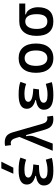

<svg xmlns="http://www.w3.org/2000/svg" viewBox="1042 -1878 845 2970"><g transform="rotate(-90 1465.0 -392.5)"><path d="M305.7 9.8Q81.1 9.8 81.1 -136.7Q81.1 -238.3 230.5 -258.8V-268.6Q95.7 -302.7 95.7 -401.4Q95.7 -527.3 313.5 -527.3Q451.7 -527.3 512.7 -499L481 -410.6Q413.6 -437.5 324.2 -437.5Q203.6 -437.5 203.6 -377Q203.6 -308.6 407.2 -300.8L395.5 -212.4H379.9Q189 -212.4 189 -141.6Q189 -80.1 309.6 -80.1Q370.1 -80.1 409.9 -89.4Q449.7 -98.6 481 -106.9L507.8 -13.7Q468.8 -2.9 417.7 3.4Q366.7 9.8 305.7 9.8ZM263.2 -609.4 346.2 -794.9H449.7L356.9 -609.4Z M1107.4 9.8Q1043.9 9.8 1004.9 -18.8Q965.8 -47.4 944.3 -122.6L860.8 -413.6L843.3 -408.2Q851.1 -376 850.3 -346.2Q849.6 -316.4 838.9 -288.6L729.5 0H618.7L832 -514.6L816.9 -566.4Q803.2 -612.8 783.7 -631.1Q764.2 -649.4 735.8 -649.4Q722.7 -649.4 705.6 -645.5L693.8 -736.3Q718.8 -742.2 745.6 -742.2Q808.1 -742.2 845.9 -714.8Q883.8 -687.5 904.8 -615.2L1033.7 -166Q1046.9 -119.6 1067.1 -101.3Q1087.4 -83 1117.2 -83Q1130.4 -83 1147.5 -86.9L1159.2 3.9Q1134.3 9.8 1107.4 9.8Z M1477.5 9.8Q1252.9 9.8 1252.9 -136.7Q1252.9 -238.3 1402.3 -258.8V-268.6Q1267.6 -302.7 1267.6 -401.4Q1267.6 -527.3 1485.4 -527.3Q1623.5 -527.3 1684.6 -499L1652.8 -410.6Q1585.4 -437.5 1496.1 -437.5Q1375.5 -437.5 1375.5 -377Q1375.5 -308.6 1579.1 -300.8L1567.4 -212.4H1551.8Q1360.8 -212.4 1360.8 -141.6Q1360.8 -80.1 1481.4 -80.1Q1542 -80.1 1581.8 -89.4Q1621.6 -98.6 1652.8 -106.9L1679.7 -13.7Q1640.6 -2.9 1589.6 3.4Q1538.6 9.8 1477.5 9.8Z M2050.8 9.8Q1943.4 9.8 1883.8 -60.5Q1824.2 -130.9 1824.2 -258.8Q1824.2 -387.2 1883.8 -457.3Q1943.4 -527.3 2050.8 -527.3Q2158.7 -527.3 2218 -457.3Q2277.3 -387.2 2277.3 -258.8Q2277.3 -130.9 2218 -60.5Q2158.7 9.8 2050.8 9.8ZM2050.8 -83Q2107.9 -83 2138.9 -128.9Q2169.9 -174.8 2169.9 -258.8Q2169.9 -343.3 2138.9 -388.9Q2107.9 -434.6 2050.8 -434.6Q1993.7 -434.6 1962.6 -388.9Q1931.6 -343.3 1931.6 -258.8Q1931.6 -174.8 1962.6 -128.9Q1993.7 -83 2050.8 -83Z M2619.6 9.8Q2509.3 9.8 2452.4 -55.9Q2395.5 -121.6 2395.5 -249Q2395.5 -377.4 2454.3 -447.5Q2513.2 -517.6 2619.6 -517.6H2895.5V-424.8H2729V-413.1Q2760.7 -408.2 2785.4 -382.3Q2810.1 -356.4 2824.5 -316.7Q2838.9 -276.9 2838.9 -229.5Q2838.9 -111.8 2783.2 -51Q2727.5 9.8 2619.6 9.8ZM2619.6 -83Q2731.4 -83 2731.4 -249Q2731.4 -333.5 2702.4 -379.2Q2673.3 -424.8 2619.6 -424.8Q2563.5 -424.8 2533.2 -379.2Q2502.9 -333.5 2502.9 -249Q2502.9 -83 2619.6 -83Z"/></g></svg>

Font: CaskaydiaCove NFP
Style: Regular
Weight: 400
Designer: Aaron Bell
Foundry: Saja Typeworks
Version: Version 2111.001; VTT 6.35;Nerd Fonts 3.1.1